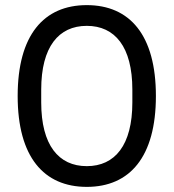

<svg xmlns="http://www.w3.org/2000/svg" viewBox="-20 -718 678 750"><path d="M319 -698C151 -698 49 -581 49 -343C49 -105 151 12 319 12C487 12 589 -105 589 -343C589 -581 487 -698 319 -698ZM319 -617C429 -617 497 -535 497 -368V-318C497 -151 429 -69 319 -69C209 -69 141 -151 141 -318V-368C141 -535 209 -617 319 -617Z"/></svg>

Font: Archivo Narrow
Style: Regular
Weight: 400
Designer: Hector Gatti
Foundry: Omnibus-Type
Version: Version 1.003;PS 001.003;hotconv 1.0.70;makeotf.lib2.5.58329